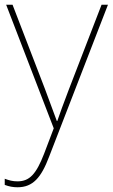

<svg xmlns="http://www.w3.org/2000/svg" viewBox="-26 -548 476 811"><path d="M0 -528 201 -6 160 102C127 187 99 218 48 218C27 218 13 214 -6 207V233C13 240 29 243 48 243C113 243 148 202 181 115L430 -528H403L264 -168C241 -108 226 -66 216 -37H214C204 -65 188 -108 164 -172L27 -528Z"/></svg>

Font: Noto Kufi Arabic Thin
Style: Regular
Weight: 100
Designer: Monotype Design Team, David Williams, Khaled Hosny
Foundry: Google LLC
Version: Version 2.109